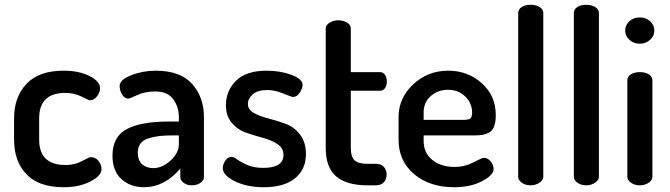

<svg xmlns="http://www.w3.org/2000/svg" viewBox="-20 -776 2807 804"><path d="M247 8Q143 8 91 -46Q39 -100 39 -191V-281Q39 -370 91 -425Q143 -480 246 -480Q311 -480 355 -457.5Q399 -435 399 -407Q399 -390 386.5 -373Q374 -356 357 -356Q352 -356 321.5 -371.5Q291 -387 254 -387Q144 -387 144 -281V-191Q144 -85 255 -85Q293 -85 323.5 -101.5Q354 -118 360 -118Q380 -118 392.5 -102Q405 -86 405 -68Q405 -40 358.5 -16Q312 8 247 8Z M632 -480Q735 -480 784.5 -424.5Q834 -369 834 -286V-35Q834 -21 819.5 -10.5Q805 0 783 0Q763 0 749 -10.5Q735 -21 735 -35V-70Q668 8 584 8Q526 8 488.5 -26Q451 -60 451 -124Q451 -204 511 -235.5Q571 -267 685 -267H729V-285Q729 -329 705 -361Q681 -393 630 -393Q588 -393 555 -378Q522 -363 519 -363Q502 -363 491.5 -379.5Q481 -396 481 -416Q481 -442 529.5 -461Q578 -480 632 -480ZM729 -172V-209H704Q672 -209 648.5 -206.5Q625 -204 602.5 -197Q580 -190 568.5 -175Q557 -160 557 -137Q557 -105 575 -88.5Q593 -72 622 -72Q660 -72 694.5 -104Q729 -136 729 -172Z M1082 -73Q1167 -73 1167 -127Q1167 -156 1142 -172.5Q1117 -189 1082 -198.5Q1047 -208 1011.5 -220Q976 -232 951 -261Q926 -290 926 -336Q926 -395 968 -437.5Q1010 -480 1097 -480Q1154 -480 1200.5 -462.5Q1247 -445 1247 -421Q1247 -407 1235.5 -388.5Q1224 -370 1207 -370Q1201 -370 1166 -384.5Q1131 -399 1099 -399Q1059 -399 1038.5 -381Q1018 -363 1018 -341Q1018 -317 1043 -303Q1068 -289 1103.5 -280Q1139 -271 1175 -258Q1211 -245 1236 -213Q1261 -181 1261 -131Q1261 -66 1215 -29Q1169 8 1085 8Q1014 8 963.5 -17Q913 -42 913 -72Q913 -88 923.5 -103.5Q934 -119 949 -119Q959 -119 974.5 -107.5Q990 -96 1017 -84.5Q1044 -73 1082 -73Z M1449 -396V-156Q1449 -120 1464.5 -105Q1480 -90 1519 -90H1554Q1576 -90 1587.5 -77Q1599 -64 1599 -45Q1599 -26 1587.5 -13Q1576 0 1554 0H1519Q1431 0 1387.5 -37.5Q1344 -75 1344 -156V-657Q1344 -671 1360 -681Q1376 -691 1396 -691Q1417 -691 1433 -681.5Q1449 -672 1449 -657V-474H1571Q1585 -474 1592.5 -462.5Q1600 -451 1600 -435Q1600 -419 1592.5 -407.5Q1585 -396 1571 -396Z M1857 -480Q1939 -480 1997.5 -427.5Q2056 -375 2056 -295Q2056 -265 2049 -246.5Q2042 -228 2027 -220.5Q2012 -213 1999 -211Q1986 -209 1965 -209H1754V-186Q1754 -136 1790 -106.5Q1826 -77 1884 -77Q1926 -77 1962 -96Q1998 -115 2006 -115Q2023 -115 2035 -99.5Q2047 -84 2047 -68Q2047 -43 1999 -17.5Q1951 8 1881 8Q1779 8 1714 -47Q1649 -102 1649 -191V-286Q1649 -365 1710 -422.5Q1771 -480 1857 -480ZM1754 -274H1920Q1942 -274 1949.5 -280Q1957 -286 1957 -304Q1957 -344 1928 -372Q1899 -400 1856 -400Q1813 -400 1783.5 -373.5Q1754 -347 1754 -306Z M2202 -756Q2224 -756 2239.5 -746.5Q2255 -737 2255 -722V-35Q2255 -22 2239 -11Q2223 0 2202 0Q2180 0 2165 -11Q2150 -22 2150 -35V-722Q2150 -737 2164.5 -746.5Q2179 -756 2202 -756Z M2435 -756Q2457 -756 2472.5 -746.5Q2488 -737 2488 -722V-35Q2488 -22 2472 -11Q2456 0 2435 0Q2413 0 2398 -11Q2383 -22 2383 -35V-722Q2383 -737 2397.5 -746.5Q2412 -756 2435 -756Z M2712 -440V-35Q2712 -22 2696.5 -11Q2681 0 2659 0Q2637 0 2622 -11Q2607 -22 2607 -35V-440Q2607 -455 2621.5 -464.5Q2636 -474 2659 -474Q2682 -474 2697 -464.5Q2712 -455 2712 -440ZM2720 -648Q2720 -626 2702.5 -609.5Q2685 -593 2659 -593Q2633 -593 2615.5 -609.5Q2598 -626 2598 -648Q2598 -671 2615.5 -687Q2633 -703 2659 -703Q2685 -703 2702.5 -687Q2720 -671 2720 -648Z"/></svg>

Font: AkaAcidDosis
Style: SemiBold
Weight: 600
Designer: Edgar Tolentino, Pablo Impallari, Igino Marini, Cyberella
Foundry: Edgar Tolentino, Pablo Impallari, Igino Marini, Cyberella
Version: Version 1.007